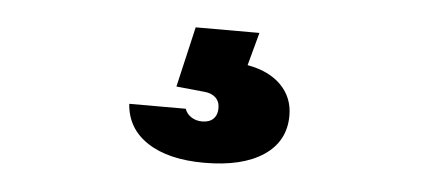

<svg xmlns="http://www.w3.org/2000/svg" viewBox="-31 -72 762 342"><g transform="rotate(5 350.0 99.5)"><path d="M307 -20H421L405 39Q444 46 465.5 68Q487 90 487 122Q487 168 449 193.5Q411 219 343 219Q279 219 241.5 194.5Q204 170 201 126H302Q305 135 313.5 140.5Q322 146 333 146Q346 146 353 139Q360 132 360 120Q360 108 352.5 101Q345 94 332 93L282 88Z"/></g></svg>

Font: Martian Mono
Style: Bold
Weight: 700
Designer: Roman Shamin
Foundry: Evil Martians
Version: Version 1.000